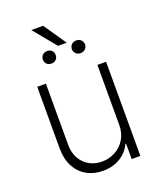

<svg xmlns="http://www.w3.org/2000/svg" viewBox="-151 -916 843 1016"><g transform="rotate(-20 270.0 -408.0)"><path d="M415 -530.3H463.9V0H415V-86.9H411.1Q392.1 -44.4 350.3 -18.8Q308.6 6.8 252.9 6.8Q201.2 6.8 161.1 -15.9Q121.1 -38.6 98.6 -81.3Q76.2 -124 76.2 -182.6V-530.3H125V-185.5Q125 -142.6 142.8 -109.9Q160.6 -77.1 192.4 -59.1Q224.1 -41 264.6 -41Q304.7 -41 339.1 -59.6Q373.5 -78.1 394.3 -112.5Q415 -147 415 -193.4ZM189.5 -690.4Q206.1 -690.4 215.8 -680.4Q225.6 -670.4 225.6 -655.3Q225.6 -640.1 215.8 -630.1Q206.1 -620.1 189.5 -620.1Q172.9 -620.1 163.1 -630.1Q153.3 -640.1 153.3 -655.3Q153.3 -669.9 163.3 -680.2Q173.3 -690.4 189.5 -690.4ZM353.5 -690.4Q370.1 -690.4 380.4 -679.9Q390.6 -669.4 390.6 -654.3Q390.6 -640.1 380.1 -629.6Q369.6 -619.1 353.5 -619.1Q336.9 -619.1 326.7 -629.6Q316.4 -640.1 316.4 -654.3Q316.4 -669.4 326.7 -679.9Q336.9 -690.4 353.5 -690.4ZM302.7 -696.3H253.9L149.4 -823.2H215.8Z"/></g></svg>

Font: Pretendard Std ExtraLight
Style: Regular
Weight: 200
Designer: Base glyphs from Inter by Rasmus Andersson; Hangeul glyphs from Noto Sans CJK(Source Han Sans) by Jang Soo-young and Kan
Foundry: Kil Hyung-jin
Version: Version 1.309